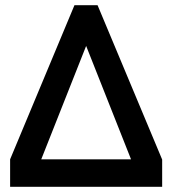

<svg xmlns="http://www.w3.org/2000/svg" viewBox="-20 -720 663 740"><path d="M19 0H605V-105L356 -700H267L19 -106ZM139 -106 312 -543 485 -106Z"/></svg>

Font: Vanilla Cream
Style: Bold
Weight: 700
Designer: Jeremy Tribby, Jinavaṁso
Foundry: Tribby Type
Version: Version 1.422;Glyphs 3.1.2 (3151)